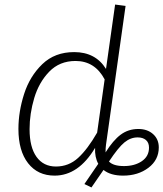

<svg xmlns="http://www.w3.org/2000/svg" viewBox="-20 -761 718 844"><path d="M678 -113Q678 -58 632.5 -23.5Q587 11 521 11Q466 11 435 -14L382 63L351 48L412 -41Q396 -70 398 -111Q325 11 220 11Q146 11 103.5 -43.5Q61 -98 61 -194Q61 -270 86 -348Q111 -426 166 -479Q221 -532 306 -532Q400 -532 446 -458L486 -741L532 -735L446 -125Q444 -112 444 -91Q477 -144 510.5 -169Q544 -194 588 -194Q628 -194 653 -171.5Q678 -149 678 -113ZM407 -178 440 -412Q397 -493 312 -493Q242 -493 196.5 -446Q151 -399 130.5 -330Q110 -261 110 -193Q110 -114 140.5 -71.5Q171 -29 226 -29Q282 -29 323.5 -67Q365 -105 407 -178ZM635 -112Q635 -134 621.5 -145.5Q608 -157 585 -157Q554 -157 527 -135Q500 -113 459 -51Q478 -31 525 -31Q572 -31 603.5 -52.5Q635 -74 635 -112Z"/></svg>

Font: Fira Sans ExtraLight
Style: Italic
Weight: 275
Italic angle: -8°
Designer: Carrois Corporate & Edenspiekermann AG
Foundry: Carrois Corporate GbR & Edenspiekermann AG
Version: Version 4.203